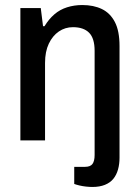

<svg xmlns="http://www.w3.org/2000/svg" viewBox="-20 -558 551 763"><path d="M347 185Q336 185 322 183.5Q308 182 295.5 179Q283 176 275 173V105H318Q339 105 347.5 93.5Q356 82 356 58V-356Q356 -381 350.5 -399Q345 -417 334 -428Q323 -439 307 -444.5Q291 -450 270 -450Q239 -450 214 -433Q189 -416 174 -384.5Q159 -353 159 -308V0H61V-526H142L151 -454H157Q174 -482 196 -501Q218 -520 246.5 -529Q275 -538 307 -538Q352 -538 385 -522Q418 -506 436.5 -470.5Q455 -435 455 -375V69Q455 94 449 115.5Q443 137 430.5 152.5Q418 168 397 176.5Q376 185 347 185Z"/></svg>

Font: Archivo SemiCondensed Medium
Style: Regular
Weight: 500
Width: 4
Designer: Hector Gatti
Foundry: Omnibus-Type
Version: Version 2.001